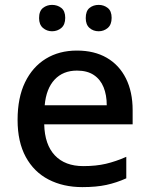

<svg xmlns="http://www.w3.org/2000/svg" viewBox="-20 -756 612 786"><path d="M295 -549Q366 -549 417 -519.5Q468 -490 495.5 -435Q523 -380 523 -305V-247H161Q163 -164 204.5 -120Q246 -76 321 -76Q373 -76 413.5 -85.5Q454 -95 497 -114V-26Q457 -8 415.5 1Q374 10 317 10Q239 10 179 -21Q119 -52 85.5 -113.5Q52 -175 52 -265Q52 -356 82.5 -419Q113 -482 167.5 -515.5Q222 -549 295 -549ZM295 -467Q238 -467 203.5 -430Q169 -393 163 -325H417Q417 -367 404 -399Q391 -431 364 -449Q337 -467 295 -467ZM140 -682Q140 -711 156 -723.5Q172 -736 193 -736Q215 -736 231 -723.5Q247 -711 247 -683Q247 -655 231 -641.5Q215 -628 193 -628Q172 -628 156 -641.5Q140 -655 140 -682ZM331 -682Q331 -711 346.5 -723.5Q362 -736 384 -736Q405 -736 421 -723.5Q437 -711 437 -683Q437 -655 421 -641.5Q405 -628 384 -628Q362 -628 346.5 -641.5Q331 -655 331 -682Z"/></svg>

Font: Noto Sans Thai Medium
Style: Regular
Weight: 500
Designer: Monotype Design Team
Foundry: Monotype Imaging Inc.
Version: Version 2.001